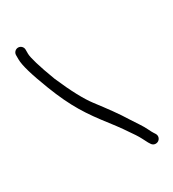

<svg xmlns="http://www.w3.org/2000/svg" viewBox="-184 -784 860 957"><g transform="rotate(-30 246.0 -305.0)"><path d="M45 -657V-633C45 -597.5 64 -534.2 100.8 -438.8C154.6 -299.5 201.7 -229.4 277.8 -131.7C310.6 -89.6 338.6 -49.7 363 -12.6C378.2 10.3 384.4 25.6 397 48.9L397.2 49.3L404.4 60.6C413.8 76 431.8 76.5 443 69.4C453.9 62.4 460.9 46.5 451.6 31.4L444.5 20.3C440.2 13.5 435.8 5.3 431.3 -4.3C416.7 -35.6 396.4 -61.3 377.1 -92.6C341.6 -150.1 309.4 -193 258.8 -259.6C229.5 -298.1 193 -364.5 152.8 -458C117.2 -551.4 100 -611.6 100 -633V-657C100 -672 87.5 -684.5 72.5 -684.5C57.5 -684.5 45 -672 45 -657Z"/></g></svg>

Font: MewTooHand
Style: BdWide
Weight: 400
Designer: Mew Too, Robert Jablonski
Version: Version 0.77